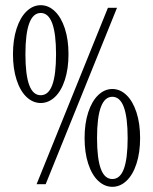

<svg xmlns="http://www.w3.org/2000/svg" viewBox="-20 -710 590 740"><path d="M137 -313Q107 -313 82.5 -336Q58 -359 44 -402Q30 -445 30 -501Q30 -557 44 -600Q58 -643 82.5 -666.5Q107 -690 137 -690Q167 -690 191.5 -666.5Q216 -643 230 -600Q244 -557 244 -501Q244 -445 230 -402Q216 -359 191.5 -336Q167 -313 137 -313ZM137 -343Q167 -343 181.5 -382.5Q196 -422 196 -501Q196 -660 137 -660Q78 -660 78 -501Q78 -422 92.5 -382.5Q107 -343 137 -343ZM413 10Q383 10 358.5 -13Q334 -36 320 -79Q306 -122 306 -178Q306 -234 320 -277Q334 -320 358.5 -343.5Q383 -367 413 -367Q443 -367 467.5 -343.5Q492 -320 506 -277Q520 -234 520 -178Q520 -122 506 -79Q492 -36 467.5 -13Q443 10 413 10ZM413 -20Q443 -20 457.5 -59.5Q472 -99 472 -178Q472 -337 413 -337Q354 -337 354 -178Q354 -99 368.5 -59.5Q383 -20 413 -20ZM431 -680 156 0H121L396 -680Z"/></svg>

Font: Margherita Variable
Style: Regular
Weight: 400
Designer: James Puckett
Foundry: Dunwich Type Founders
Version: Version 1.008